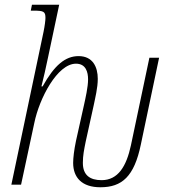

<svg xmlns="http://www.w3.org/2000/svg" viewBox="-20 -780 714 811"><path d="M404 11C495 11 547 -34 575 -170L652 -536H611L533 -166C514 -78 479 -19 409 -19C360 -19 330 -40 330 -92C330 -123 335 -147 342 -182L376 -336C382 -366 393 -409 393 -447C393 -497 372 -543 312 -543C256 -543 210 -505 160 -415H155C164 -451 174 -494 183 -538L230 -760H115L110 -735H122C165 -735 172 -731 172 -704C172 -695 169 -670 164 -646L28 0H69L125 -261C146 -364 222 -511 301 -511C343 -511 352 -475 352 -445C352 -412 341 -365 334 -333L301 -185C293 -147 289 -113 289 -92C289 -30 326 11 404 11Z"/></svg>

Font: Noto Serif Condensed ExtraLight
Style: Italic
Weight: 200
Width: 3
Italic angle: -12°
Designer: Monotype Design Team
Foundry: Monotype Imaging Inc.
Version: Version 2.013